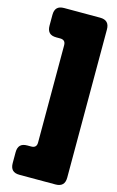

<svg xmlns="http://www.w3.org/2000/svg" viewBox="-157 -950 733 1201"><g transform="rotate(15 209.5 -350.0)"><path d="M334 190Q364 190 379 175Q394 160 394 130V-830Q394 -860 379 -875Q364 -890 334 -890H101Q70 -890 55.5 -875Q41 -860 41 -830V-760Q41 -730 55.5 -715Q70 -700 101 -700H126Q143 -700 152 -691.5Q161 -683 161 -665V-35Q161 -17 152 -8.5Q143 0 126 0H101Q70 0 55.5 15Q41 30 41 60V130Q41 160 55.5 175Q70 190 101 190Z"/></g></svg>

Font: Bolota
Style: Bold
Weight: 240
Designer: Gabriel Pang
Version: Version 1.000